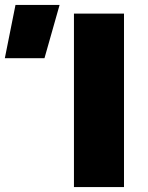

<svg xmlns="http://www.w3.org/2000/svg" viewBox="-222 -755 598 775"><path d="M76.5 0V-700H278.5V0ZM-202.5 -520 -159.5 -735H18.5L-42.5 -520Z"/></svg>

Font: Geologica Roman Black
Style: Regular
Weight: 900
Designer: Sindre Bremnes, Frode Helland
Foundry: Monokrom Skriftforlag AS
Version: Version 1.010;gftools[0.9.28]